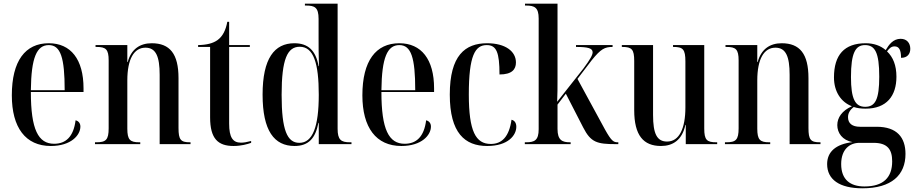

<svg xmlns="http://www.w3.org/2000/svg" viewBox="-20 -780 4954 1039"><path d="M255 10C365 10 415 -49 415 -95C415 -112 406 -125 389 -129C378 -40 336 -2 273 -2C187 -2 147 -79 147 -282H432V-302C432 -459 363 -546 244 -546C117 -546 44 -451 44 -264C44 -90 118 10 255 10ZM330 -292H147C149 -469 179 -536 244 -536C308 -536 330 -468 330 -292Z M494 0H739V-10H734C684 -10 669 -23 669 -84V-345C669 -460 705 -522 767 -522C824 -522 844 -474 844 -375V0H1011V-10H1007C958 -10 946 -24 946 -87V-357C946 -489 899 -546 801 -546C737 -546 690 -514 671 -444H669V-536H497V-526H503C553 -526 568 -513 568 -453V-86C568 -23 553 -10 501 -10H494Z M1244 10C1285 10 1320 0 1339 -7V-17C1316 -11 1300 -8 1284 -8C1240 -8 1220 -36 1220 -111V-526H1332V-536H1220V-662H1210C1202 -618 1186 -584 1157 -563C1133 -546 1100 -537 1052 -536V-526H1117V-145C1117 -29 1160 10 1244 10Z M1574 10C1649 10 1687 -31 1703 -115H1705V0H1882V-10H1873C1825 -10 1807 -24 1807 -83V-760H1630V-750H1636C1683 -750 1704 -740 1704 -678V-571C1704 -534 1704 -487 1706 -422H1704C1689 -507 1647 -546 1573 -546C1465 -546 1401 -464 1401 -268C1401 -72 1464 10 1574 10ZM1600 -7C1534 -7 1504 -76 1504 -267C1504 -460 1535 -527 1602 -527C1677 -527 1705 -438 1705 -267C1705 -94 1672 -7 1600 -7Z M2152 10C2262 10 2312 -49 2312 -95C2312 -112 2303 -125 2286 -129C2275 -40 2233 -2 2170 -2C2084 -2 2044 -79 2044 -282H2329V-302C2329 -459 2260 -546 2141 -546C2014 -546 1941 -451 1941 -264C1941 -90 2015 10 2152 10ZM2227 -292H2044C2046 -469 2076 -536 2141 -536C2205 -536 2227 -468 2227 -292Z M2616 10C2731 10 2774 -49 2774 -94C2774 -113 2766 -128 2748 -132C2735 -40 2696 -1 2636 -1C2554 -1 2517 -70 2517 -269C2517 -480 2551 -536 2614 -536C2667 -536 2683 -496 2683 -377C2751 -377 2772 -405 2772 -442C2772 -502 2715 -546 2616 -546C2497 -546 2414 -480 2414 -268C2414 -60 2496 10 2616 10Z M2820 0H3068V-10H3064C3023 -10 2997 -21 2997 -82V-214L3042 -273L3136 -90C3177 -10 3210 0 3312 0H3326V-10H3322C3300 -10 3288 -18 3254 -79L3105 -353L3182 -454C3232 -516 3253 -526 3295 -526V-536H3097V-526C3162 -526 3187 -519 3187 -497C3187 -483 3175 -460 3137 -409L2995 -229C2997 -266 2997 -312 2997 -347V-760H2821V-750H2827C2873 -750 2895 -739 2895 -680V-81C2895 -21 2873 -10 2827 -10H2820Z M3557 10C3620 10 3671 -21 3689 -104H3691V0H3861V-10H3857C3805 -10 3791 -22 3791 -85V-536H3622V-526H3625C3676 -526 3689 -513 3689 -447V-199C3689 -85 3656 -14 3590 -14C3535 -14 3514 -56 3514 -158V-536H3345V-526H3348C3399 -526 3412 -513 3412 -450V-184C3412 -47 3462 10 3557 10Z M3903 0H4148V-10H4143C4093 -10 4078 -23 4078 -84V-345C4078 -460 4114 -522 4176 -522C4233 -522 4253 -474 4253 -375V0H4420V-10H4416C4367 -10 4355 -24 4355 -87V-357C4355 -489 4308 -546 4210 -546C4146 -546 4099 -514 4080 -444H4078V-536H3906V-526H3912C3962 -526 3977 -513 3977 -453V-86C3977 -23 3962 -10 3910 -10H3903Z M4647 239C4805 239 4880 167 4880 53C4880 -36 4834 -94 4724 -94H4634C4592 -94 4569 -112 4569 -146C4569 -166 4578 -184 4600 -201C4620 -194 4643 -192 4664 -192C4778 -192 4831 -261 4831 -365C4831 -426 4813 -471 4780 -502C4794 -521 4805 -529 4821 -529C4845 -529 4856 -510 4856 -467C4891 -467 4906 -489 4906 -516C4906 -546 4888 -570 4854 -570C4813 -570 4790 -538 4773 -509C4745 -533 4708 -546 4665 -546C4549 -546 4493 -483 4493 -361C4493 -283 4532 -227 4590 -205C4536 -181 4511 -143 4511 -103C4511 -61 4538 -21 4594 -11C4502 0 4456 42 4456 108C4456 191 4522 239 4647 239ZM4662 -202C4608 -202 4585 -244 4585 -363C4585 -493 4609 -536 4661 -536C4715 -536 4738 -496 4738 -365C4738 -243 4717 -202 4662 -202ZM4658 229C4581 229 4532 192 4532 108C4532 29 4577 -7 4631 -7H4707C4782 -7 4808 28 4808 93C4808 180 4761 229 4658 229Z"/></svg>

Font: Noto Serif Display Condensed Medium
Style: Regular
Weight: 500
Width: 3
Designer: Monotype Design Team
Foundry: Monotype Imaging Inc.
Version: Version 2.009